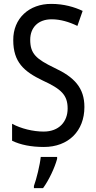

<svg xmlns="http://www.w3.org/2000/svg" viewBox="-20 -744 494 985"><path d="M413 -195C413 -293 362 -348 259 -396C166 -441 135 -468 135 -540C135 -602 175 -645 245 -645C289 -645 334 -632 377 -611L404 -688C362 -708 307 -724 244 -724C129 -725 47 -649 48 -538C48 -425 103 -377 199 -331C295 -287 327 -256 327 -187C327 -120 283 -69 204 -69C150 -69 88 -84 42 -109V-22C85 -1 140 10 205 10C331 10 413 -72 413 -195ZM273 71V61H189C185 102 167 175 154 210V221H201C231 180 261 116 273 71Z"/></svg>

Font: Noto Sans Sinhala Condensed
Style: Regular
Weight: 400
Width: 3
Designer: Jelle Bosma - Monotype Design Team
Foundry: Monotype Imaging Inc.
Version: Version 2.006